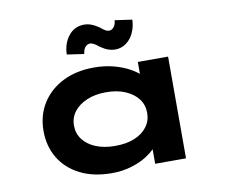

<svg xmlns="http://www.w3.org/2000/svg" viewBox="-83 -873 1176 987"><g transform="rotate(-10 505.0 -379.5)"><path d="M425 9Q329 9 259.5 -26Q190 -61 152.5 -123Q115 -185 115 -265Q115 -346 154 -408.5Q193 -471 263 -506.5Q333 -542 427 -542Q482 -542 529 -529.5Q576 -517 612 -497Q648 -477 669 -454.5Q690 -432 694 -411L654 -405V-531H812V0H651V-148L683 -134Q681 -110 659.5 -85Q638 -60 603 -38.5Q568 -17 522 -4Q476 9 425 9ZM465 -126Q524 -126 566.5 -143.5Q609 -161 632.5 -192.5Q656 -224 656 -265Q656 -307 632.5 -338Q609 -369 566.5 -387.5Q524 -406 465 -406Q408 -406 365 -387.5Q322 -369 298 -338Q274 -307 274 -265Q274 -224 298 -192.5Q322 -161 365 -143.5Q408 -126 465 -126ZM551 -614Q534 -614 516 -620Q498 -626 475 -642Q458 -656 447 -661.5Q436 -667 429 -667Q415 -667 404 -655.5Q393 -644 390 -619L301 -632Q302 -688 333 -728Q364 -768 416 -768Q433 -768 450 -762Q467 -756 490 -741Q503 -730 514.5 -722.5Q526 -715 537 -715Q551 -715 561.5 -727.5Q572 -740 574 -763L664 -750Q663 -715 649 -683.5Q635 -652 609.5 -633Q584 -614 551 -614Z"/></g></svg>

Font: Lexend Zetta
Style: Bold
Weight: 700
Designer: Bonnie Shaver-Troup, Thomas Jockin
Foundry: Lexend
Version: Version 1.007